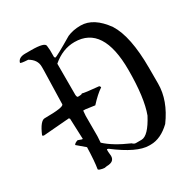

<svg xmlns="http://www.w3.org/2000/svg" viewBox="-307 -1692 1951 2003"><g transform="rotate(-30 668.0 -691.0)"><path d="M272.5 -1429.7H342.8Q509.8 -1429.7 509.8 -1383.8L514.6 -1333V-1247.1L524.4 -1236.3Q543 -1236.3 756.8 -1363.3Q827.1 -1394.5 918 -1394.5Q1074.2 -1394.5 1205.1 -1210.9Q1316.4 -1035.2 1316.4 -653.3V-464.8Q1316.4 -263.7 1169.9 -63.5Q1053.7 47.9 932.6 47.9H913.1Q768.6 47.9 529.3 -134.8L514.6 -139.6L509.8 -134.8V-109.4L514.6 -58.6Q514.6 12.7 423.8 12.7L393.6 17.6Q323.2 8.8 323.2 -7.8Q337.9 -92.8 342.8 -261.7L247.1 -342.8Q253.9 -361.3 293 -374L337.9 -358.4H347.7L337.9 -607.4L328.1 -617.2L14.6 -591.8L0 -596.7V-607.4Q58.6 -744.1 111.3 -744.1Q342.8 -744.1 342.8 -779.3L353.5 -1180.7V-1226.6Q353.5 -1308.6 267.6 -1358.4Q176.8 -1363.3 176.8 -1374Q191.4 -1429.7 272.5 -1429.7ZM509.8 -1170.9V-794.9Q512.7 -764.6 524.4 -764.6Q575.2 -764.6 575.2 -774.4Q601.6 -764.6 771.5 -749L782.2 -734.4V-728.5Q717.8 -686.5 635.7 -596.7L524.4 -612.3H499L494.1 -551.8V-307.6L489.3 -231.4Q584 -142.6 766.6 -63.5Q784.2 -43.9 806.6 -43.9H873Q955.1 -43.9 1053.7 -231.4Q1120.1 -409.2 1120.1 -744.1Q1120.1 -1277.3 776.4 -1277.3Q633.8 -1277.3 509.8 -1170.9Z"/></g></svg>

Font: EG Dragon Caps 
Style: Regular
Weight: 400
Designer: Bill Roach / W.K. Roach
Version: Version 1.00 April 18, 2012, initial release